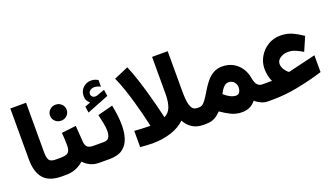

<svg xmlns="http://www.w3.org/2000/svg" viewBox="-65 -1147 2795 1619"><g transform="rotate(-20 1333.0 -338.0)"><path d="M64.9 -687H206.1V-244.6Q206.1 -195.8 219 -173.6Q231.9 -151.4 278.8 -151.4H291V0H278.8Q166.5 0 115.7 -57.9Q64.9 -115.7 64.9 -230.5Z M403.3 -344.7 533.2 -360.4 543.5 -215.8Q545.9 -181.2 562.7 -166.3Q579.6 -151.4 617.7 -151.4H627.9V0H616.7Q568.8 0 533.4 -17.3Q498 -34.7 475.1 -61Q445.3 -33.2 404.8 -16.6Q364.3 0 318.4 0H271.5V-151.4H318.4Q370.6 -151.4 389.6 -167.7Q408.7 -184.1 408.7 -231.4Q408.7 -260.7 407.2 -289.3Q405.8 -317.9 403.3 -344.7ZM358.9 -515.1Q358.9 -545.4 380.6 -566.2Q402.3 -586.9 433.6 -586.9Q464.8 -586.9 486.3 -566.2Q507.8 -545.4 507.8 -515.1Q507.8 -484.9 486.3 -464.1Q464.8 -443.4 433.6 -443.4Q402.3 -443.4 380.6 -464.1Q358.9 -484.9 358.9 -515.1Z M714.4 -504.4Q697.8 -518.1 689.7 -533.9Q681.6 -549.8 681.6 -575.2Q681.6 -619.1 712.2 -647.5Q742.7 -675.8 781.7 -675.8Q803.2 -675.8 817.1 -671.1Q831.1 -666.5 845.7 -658.2L846.2 -598.6Q816.4 -613.8 788.6 -613.8Q769.5 -613.8 753.2 -602.3Q736.8 -590.8 736.8 -568.8Q737.3 -556.2 749 -545.4Q760.7 -534.7 786.1 -538.1Q786.6 -538.1 789.6 -539.1L861.3 -564.9L869.6 -506.8L672.9 -429.2L664.6 -485.4ZM707 0H607.4V-151.4H708Q742.7 -151.4 755.9 -173.3Q769 -195.3 769 -229.5Q769 -262.7 760.7 -302.7Q752.4 -342.8 743.7 -380.9L879.9 -416Q889.6 -368.7 895.3 -322.3Q900.9 -275.9 900.9 -233.4Q900.9 -167 883.3 -114.3Q865.7 -61.5 823.5 -30.8Q781.2 0 707 0Z M1260.7 -173.3Q1302.2 -191.9 1319.6 -238.3Q1336.9 -284.7 1336.9 -353.5V-687H1477.1V-327.6Q1477.1 -287.6 1481 -246.8Q1484.9 -206.1 1500 -178.7Q1515.1 -151.4 1548.8 -151.4H1566.9V0H1547.4Q1488.3 0 1447.8 -27.6Q1407.2 -55.2 1385.7 -97.2Q1335.9 -49.8 1259.5 -24.9Q1183.1 0 1090.3 0Q1063 0 1036.4 -2.2Q1009.8 -4.4 982.4 -6.3V-152.3Q1012.7 -150.4 1045.2 -148.2Q1077.6 -146 1100.1 -146H1125Q1125 -146 1118.2 -177Q1111.3 -208 1098.4 -259.8Q1085.4 -311.5 1067.6 -374.3Q1049.8 -437 1028.1 -501.2Q1006.3 -565.4 981.4 -620.6L1110.4 -675.8Q1135.3 -617.2 1157.7 -549.1Q1180.2 -481 1199 -414.8Q1217.8 -348.6 1231.7 -293.9Q1245.6 -239.3 1253.2 -206.3Q1260.7 -173.3 1260.7 -173.3Z M1568.4 0H1546.9L1547.4 -151.4H1565.9Q1588.4 -151.4 1606.7 -169.9Q1625 -188.5 1643.1 -218Q1661.1 -247.6 1681.4 -280.3Q1701.7 -313 1726.8 -342.5Q1752 -372.1 1785.2 -390.6Q1818.4 -409.2 1862.3 -409.2Q1918.5 -409.2 1960.4 -385.7Q2002.4 -362.3 2028.8 -322.8Q2055.2 -283.2 2063 -234.4Q2071.3 -185.5 2089.4 -168.5Q2107.4 -151.4 2127 -151.4H2139.6V0H2126.5Q2095.2 0 2064.7 -14.6Q2034.2 -29.3 2016.1 -47.4Q1990.7 -16.1 1960.9 -2.4Q1931.2 11.2 1890.6 11.2Q1839.4 11.2 1794.9 -10.7Q1750.5 -32.7 1708.5 -62.5Q1691.4 -45.9 1673.3 -31.7Q1655.3 -17.6 1630.6 -8.8Q1606 0 1568.4 0ZM1867.2 -265.6Q1847.7 -265.6 1832.3 -252.7Q1816.9 -239.7 1805.7 -222.2Q1794.4 -204.6 1787.1 -189.5Q1815.4 -164.1 1839.8 -151.9Q1855.5 -144 1868.7 -140.9Q1881.8 -137.7 1891.6 -137.7Q1915.5 -137.7 1925.3 -156.2Q1935.1 -174.8 1935.1 -196.8Q1935.1 -224.1 1917 -244.9Q1898.9 -265.6 1867.2 -265.6Z M2217.8 -151.4Q2205.6 -174.8 2199.2 -207.5Q2192.9 -240.2 2192.9 -265.6Q2192.9 -324.7 2222.2 -375Q2251.5 -425.3 2301.3 -455.8Q2351.1 -486.3 2412.1 -486.3Q2470.2 -486.3 2516.4 -465.8Q2562.5 -445.3 2610.8 -412.1L2556.6 -288.1Q2525.4 -306.6 2494.1 -320.6Q2462.9 -334.5 2422.4 -334.5Q2400.9 -334.5 2378.7 -325.7Q2356.4 -316.9 2341.6 -300.8Q2326.7 -284.7 2326.7 -261.7Q2326.7 -234.9 2344 -209.5Q2361.3 -184.1 2378.4 -172.9Q2379.4 -172.4 2381.1 -172.9Q2382.8 -173.3 2384.3 -173.8L2627.9 -231.9V-80.6Q2504.4 -43 2390.4 -21.5Q2276.4 0 2168.5 0H2120.1V-151.4Z"/></g></svg>

Font: Vazirmatn RD UI Black
Style: Regular
Weight: 900
Designer: Saber Rastikerdar
Foundry: Saber Rastikerdar
Version: Version 33.003